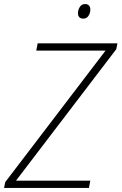

<svg xmlns="http://www.w3.org/2000/svg" viewBox="-29 -928 600 948"><path d="M-9 0 -3 -29 492 -678H150L157 -714H551L545 -685L50 -36H417L410 0ZM383 -836Q356 -836 356 -863Q356 -879 365 -893.5Q374 -908 391 -908Q405 -908 411 -900Q417 -892 417 -881Q417 -864 408 -850Q399 -836 383 -836Z"/></svg>

Font: Noto Sans Disp ExtLt
Style: Italic
Weight: 200
Italic angle: -12°
Designer: Monotype Design Team
Foundry: Monotype Imaging Inc.
Version: Version 2.000;GOOG;noto-source:20170915:90ef993387c0